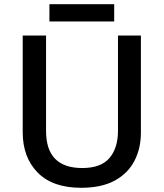

<svg xmlns="http://www.w3.org/2000/svg" viewBox="-20 -883 779 913"><path d="M650 -252Q650 -178 619.5 -118.5Q589 -59 526 -24.5Q463 10 366 10Q230 10 159 -62.5Q88 -135 88 -254V-714H199V-260Q199 -172 242 -128Q285 -84 371 -84Q460 -84 500.5 -131.5Q541 -179 541 -261V-714H650ZM523 -863V-781H215V-863Z"/></svg>

Font: Noto Sans NKo Unjoined Medium
Style: Regular
Weight: 500
Designer: Monotype Design Team
Foundry: Monotype Imaging Inc.
Version: Version 2.004